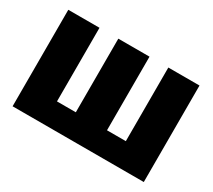

<svg xmlns="http://www.w3.org/2000/svg" viewBox="-105 -712 998 901"><g transform="rotate(30 393.5 -261.5)"><path d="M748 0H37.1V-522.9H206.1V-124H308.1V-522.9H477.1V-124H579.1V-522.9H748Z"/></g></svg>

Font: LT Superior Black
Style: Regular
Weight: 900
Designer: Daniel Lyons
Foundry: LyonsType
Version: Version 2.005